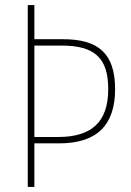

<svg xmlns="http://www.w3.org/2000/svg" viewBox="-20 -734 514 754"><path d="M432 -384C432 -525 365 -580 228 -580H115V-714H89V0H115V-171H212C357 -171 432 -239 432 -384ZM208 -196H115V-555H222C351 -555 405 -507 405 -384C405 -253 338 -196 208 -196Z"/></svg>

Font: Noto Sans Oriya Cond Thin
Style: Regular
Weight: 100
Width: 3
Designer: Amélie Bonet and Sol Matas
Foundry: Google LLC
Version: Version 2.006